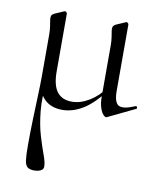

<svg xmlns="http://www.w3.org/2000/svg" viewBox="-78 -458 658 794"><g transform="rotate(10 251.5 -60.5)"><path d="M190 8Q139.8 8 111.5 -22.7Q83.2 -53.4 83.2 -115V-287.6Q83.2 -309.2 80.6 -324.5Q78 -339.8 76.5 -350.3Q75 -360.8 77.3 -367.2Q79.6 -373.6 90.2 -378.4L127.8 -394.8Q132 -397 136 -393.6Q140 -390.2 140 -386.8V-145Q140 -86.8 160.8 -59.5Q181.6 -32.2 223.4 -32.2Q259.2 -32.2 296.5 -54.9Q333.8 -77.6 361 -117.4L366 -106.2Q319.4 -44.6 276.6 -18.3Q233.8 8 190 8ZM119.2 275Q100.8 275 91.2 267.6Q81.6 260.2 78.8 239.2Q76 218.2 76 176.4Q76 122.2 77.8 66.7Q79.6 11.2 81.4 -36.4Q83.2 -84 83.2 -115L108.2 -103Q97.4 -30.4 103.2 27.7Q109 85.8 122.1 129.5Q135.2 173.2 146.5 203.6Q157.8 234 157.8 251.8Q157.8 260.8 151.9 265.8Q146 270.8 137 272.9Q128 275 119.2 275ZM376.4 6Q371 8.2 362.6 -0.3Q354.2 -8.8 347.9 -27.9Q341.6 -47 341.6 -75V-287.6Q341.6 -309.2 339 -324.5Q336.4 -339.8 334.9 -350.3Q333.4 -360.8 336.1 -367.2Q338.8 -373.6 349.4 -378.4L387 -394.8Q390.4 -397 394.4 -393.6Q398.4 -390.2 398.4 -386.8V-109Q398.4 -60.4 417.3 -49.5Q436.2 -38.6 485.6 -59.4Q490.2 -62.2 492.8 -56.6Q495.4 -51 491 -49.2Z"/></g></svg>

Font: Cormorant Light
Style: Regular
Weight: 300
Designer: Christian Thalmann (Catharsis Fonts)
Foundry: Catharsis Fonts
Version: Version 4.000